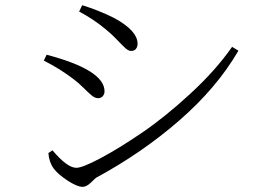

<svg xmlns="http://www.w3.org/2000/svg" viewBox="-20 -728 1040 738"><path d="M387.7 -614.3Q339.8 -654.3 284.2 -683.6L295.9 -708Q359.4 -688.5 418 -659.2Q508.8 -610.4 508.8 -559.6Q508.8 -547.9 502.4 -540Q496.1 -532.2 484.4 -532.2Q473.6 -532.2 461.9 -543Q450.2 -553.7 429.2 -575.7Q408.2 -597.7 387.7 -614.3ZM273.4 -83Q296.9 -83 366.7 -120.1Q436.5 -157.2 524.9 -217.3Q613.3 -277.3 710.9 -367.2Q808.6 -457 872.1 -547.9L896.5 -533.2Q813.5 -390.6 669.9 -265.6Q526.4 -140.6 349.6 -44.9Q346.7 -43 329.6 -26.4Q312.5 -9.8 297.9 -9.8Q276.4 -9.8 239.3 -34.2Q202.1 -58.6 186.5 -80.1Q168.9 -103.5 166 -139.6L181.6 -150.4Q238.3 -83 273.4 -83ZM159.2 -517.6Q381.8 -459 381.8 -377Q381.8 -366.2 375 -358.4Q368.2 -350.6 357.4 -350.6Q345.7 -350.6 334 -359.9Q322.3 -369.1 302.2 -389.2Q282.2 -409.2 262.7 -423.8Q211.9 -462.9 148.4 -495.1Z"/></svg>

Font: GenYoMin TW TTF Light
Style: Regular
Weight: 300
Version: Version 1.300